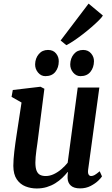

<svg xmlns="http://www.w3.org/2000/svg" viewBox="-20 -1058 637 1088"><path d="M187.5 10Q154.5 10 124.5 -1.8Q94.5 -13.5 75.2 -41.5Q56 -69.5 55.5 -118Q55.5 -135.5 57 -156.5Q58.5 -177.5 61.2 -200.5Q64 -223.5 67.2 -247.2Q70.5 -271 74 -293.5L102 -477L45.5 -509L52.5 -548L209.5 -566.5L231.5 -555L197.5 -289.5Q195 -268 192 -246.8Q189 -225.5 186.2 -205.8Q183.5 -186 182 -168.5Q180.5 -151 180.5 -137Q180.5 -107.5 187.2 -90.8Q194 -74 207 -67.2Q220 -60.5 239 -60.5Q262.5 -60.5 285.5 -71.5Q308.5 -82.5 328.5 -99.8Q348.5 -117 363.5 -136L420.5 -562H543L479.5 -97Q477 -78 482 -69.2Q487 -60.5 496.5 -60.5Q506 -60.5 516.2 -66.2Q526.5 -72 545 -87.5L558 -58.5Q553.5 -50.5 536.8 -34.2Q520 -18 493.5 -4.2Q467 9.5 433.5 9.5Q399 9.5 381.5 -6.2Q364 -22 363 -48.5Q363 -51 363 -54.8Q363 -58.5 363.2 -63.2Q363.5 -68 364 -73Q364.5 -78 365 -82.5L363.5 -83.5Q350 -66.5 332.5 -49.8Q315 -33 293.2 -19.5Q271.5 -6 245.2 2Q219 10 187.5 10ZM237 -626.5Q212.5 -626.5 195.5 -647Q178.5 -667.5 179 -694Q180 -728 199.8 -751.5Q219.5 -775 252 -775Q281.5 -775 297.5 -755.2Q313.5 -735.5 313 -710.5Q313 -675.5 293.8 -651Q274.5 -626.5 237 -626.5ZM436 -626.5Q411.5 -626.5 394.5 -647Q377.5 -667.5 378 -694Q379 -728 398.5 -751.5Q418 -775 451 -775Q479.5 -775 496.2 -755.2Q513 -735.5 512.5 -710.5Q512 -675.5 492.5 -651Q473 -626.5 436 -626.5ZM323.5 -828.5 482 -1037.5 563 -970Q557.5 -960 540.2 -942.8Q523 -925.5 498.8 -904.5Q474.5 -883.5 448.2 -863.2Q422 -843 397.8 -826.8Q373.5 -810.5 356 -802Z"/></svg>

Font: Merriweather 20pt SemiBold
Style: Italic
Weight: 600
Italic angle: -7.8°
Version: Version 2.101